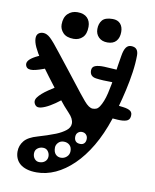

<svg xmlns="http://www.w3.org/2000/svg" viewBox="-93 -901 806 998"><g transform="rotate(10 310.0 -402.5)"><path d="M367.5 -159Q380.5 -159 388.2 -167.2Q396 -175.5 396 -191Q396 -204 387.5 -213Q379 -222 364.5 -222Q353 -222 344 -213.8Q335 -205.5 335 -190.5Q335 -176 343 -167.5Q351 -159 367.5 -159ZM173.5 -29Q192.5 -29 204.2 -39.5Q216 -50 216 -67Q216 -81.5 206.8 -93.8Q197.5 -106 180.5 -106Q164 -106 151.5 -96.2Q139 -86.5 139 -69Q139 -52 148.8 -40.5Q158.5 -29 173.5 -29ZM280 -71Q297.5 -71 310.8 -83Q324 -95 324 -113.5Q324 -134 312 -145Q300 -156 281.5 -156Q263.5 -156 252.2 -144Q241 -132 241 -117.5Q241 -94.5 252 -82.8Q263 -71 280 -71ZM509 -316Q481.5 -233 443.8 -169Q406 -105 361.2 -61.8Q316.5 -18.5 267.8 3.8Q219 26 169 26Q139 26 117 19.2Q95 12.5 81 0.5Q67 -11.5 60 -28Q53 -44.5 53 -64Q53 -95.5 73 -120.2Q93 -145 143 -159Q168.5 -166.5 189.5 -173.5Q210.5 -180.5 235 -190Q264.5 -202 285.2 -218.2Q306 -234.5 306 -256Q306 -281 280 -307.8Q254 -334.5 220 -378Q179 -431.5 146.2 -474.8Q113.5 -518 90.5 -552.8Q67.5 -587.5 55.2 -614Q43 -640.5 43 -660Q43 -677.5 53 -685.8Q63 -694 78 -694Q97 -694 116.5 -675.8Q136 -657.5 175 -607Q208 -565 239.2 -525.5Q270.5 -486 292 -458Q326.5 -413 352.8 -382Q379 -351 399 -351Q409.5 -351 418 -354.5Q426.5 -358 434 -369Q452.5 -397 463.5 -443.8Q474.5 -490.5 482 -544.2Q489.5 -598 498 -647Q503 -678 513 -692Q523 -706 539.5 -706Q559.5 -706 568.8 -695Q578 -684 578 -664Q578 -622 571 -573.5Q564 -525 553 -476.5Q542 -428 530.2 -386.2Q518.5 -344.5 509 -316ZM479 -504Q422 -504 389 -508.8Q356 -513.5 356 -545Q356 -564 373 -570.5Q390 -577 420 -576Q450 -575 489 -572ZM105 -59Q105 -59 105 -59Q105 -59 105 -59Q105 -59 105 -59Q105 -59 105 -59Q105 -59 105 -59Q105 -59 105 -59Q105 -59 105 -59Q105 -59 105 -59ZM268 -398Q252.5 -382.5 228.8 -363.8Q205 -345 179.5 -330Q154 -315 133.2 -310Q112.5 -305 103 -317Q87.5 -336.5 103 -357.8Q118.5 -379 154.5 -403.5Q190.5 -428 236 -457ZM131.5 -517.5Q109 -508.5 90.8 -502.8Q72.5 -497 58.8 -495Q45 -493 35.5 -496Q26 -499 21.5 -507.5Q15 -520 21 -532.2Q27 -544.5 47.8 -557.5Q68.5 -570.5 105 -584ZM78 -617Q78 -617 78 -617Q78 -617 78 -617Q78 -617 78 -617Q78 -617 78 -617Q78 -617 78 -617Q78 -617 78 -617Q78 -617 78 -617Q78 -617 78 -617ZM232 -388Q232 -388 232 -388Q232 -388 232 -388Q232 -388 232 -388Q232 -388 232 -388Q232 -388 232 -388Q232 -388 232 -388Q232 -388 232 -388Q232 -388 232 -388ZM493 -393.5Q528.5 -389.5 554.2 -386.2Q580 -383 592.5 -374Q605 -365 601.5 -343.5Q599 -326 582 -320.5Q565 -315 537 -316.8Q509 -318.5 473 -322.5ZM73 -648 118 -592Q110 -584 101 -582.5Q92 -581 83.2 -586Q74.5 -591 67 -603Q61 -613 58.8 -621.2Q56.5 -629.5 59.8 -636.2Q63 -643 73 -648ZM118 -622 74 -676Q78.5 -680.5 85.5 -680.8Q92.5 -681 100 -677Q107.5 -673 113 -665Q121.5 -651 123 -646.5Q124.5 -642 122.5 -638Q120.5 -634 118 -622ZM516 -508 526 -569Q541.5 -567 549.5 -563Q557.5 -559 559.8 -551.8Q562 -544.5 560 -533Q558.5 -518.5 551.8 -512Q545 -505.5 535.5 -505Q526 -504.5 516 -508ZM238 -691Q200.5 -691 182.2 -710.2Q164 -729.5 164 -754Q164 -791.5 184.2 -811.2Q204.5 -831 235 -831Q269 -831 286.5 -813.2Q304 -795.5 304 -766Q304 -728 285.2 -709.5Q266.5 -691 238 -691ZM414 -703Q385 -703 368 -720Q351 -737 351 -763Q351 -791.5 366.2 -809.8Q381.5 -828 421 -828Q447.5 -828 461.8 -812Q476 -796 476 -769Q476 -738.5 460.5 -720.8Q445 -703 414 -703Z"/></g></svg>

Font: Kablammo
Style: Regular
Weight: 400
Designer: Travis Kochel, Lizy Gershenzon, Daria Petrova, Ethan Cohen
Foundry: Vectro Type Foundry
Version: Version 1.002